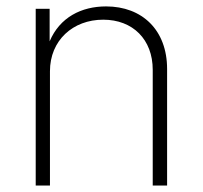

<svg xmlns="http://www.w3.org/2000/svg" viewBox="-20 -573 626 593"><path d="M134.3 -353C134.3 -448.2 205.1 -512.2 298.8 -512.2C390.1 -512.2 451.7 -451.2 451.7 -357.4V0H496.1V-359.9C496.1 -480.5 418.9 -553.2 307.6 -553.2C231.4 -553.2 164.6 -519.5 133.3 -445.3V-545.9H90.3V0H134.3Z"/></svg>

Font: Raveo ExtraLight
Style: Regular
Weight: 200
Designer: Jakub Foglar, Rasmus Andersson (Inter)
Foundry: Jakubfoglar.com
Version: Version 1.100;Glyphs 3.2.3 (3260)